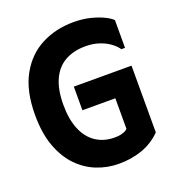

<svg xmlns="http://www.w3.org/2000/svg" viewBox="-131 -816 854 932"><g transform="rotate(-20 295.5 -350.0)"><path d="M23 -350Q23 -475 67.5 -555Q112 -635 186.5 -673Q261 -711 351 -711Q400 -711 439 -701Q478 -691 505.5 -677.5Q533 -664 545 -651V-508H526Q514 -526 491 -543Q468 -560 436.5 -570.5Q405 -581 366 -581Q304 -581 259.5 -555.5Q215 -530 192 -478.5Q169 -427 169 -350Q169 -276 190.5 -223.5Q212 -171 253 -143.5Q294 -116 350 -116Q374 -116 391 -121.5Q408 -127 417 -136V-294H247V-416H545V-71Q502 -28 446.5 -8.5Q391 11 326 11Q267 11 212.5 -10.5Q158 -32 115.5 -76Q73 -120 48 -188Q23 -256 23 -350Z"/></g></svg>

Font: Phudu Light SemiBold
Style: Regular
Weight: 600
Version: Version 1.005;gftools[0.9.23]